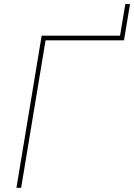

<svg xmlns="http://www.w3.org/2000/svg" viewBox="-20 -898 642 918"><path d="M550.3 -705.1 579.1 -878.4H601.6L572.8 -705.1ZM575.7 -727.5 571.8 -705.1H197.8L81.1 0H58.6L179.2 -727.5Z"/></svg>

Font: Inter 20pt Thin
Style: Italic
Weight: 250
Italic angle: -9.3988°
Version: Version 4.001;git-66647c0bb